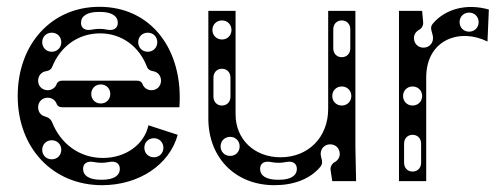

<svg xmlns="http://www.w3.org/2000/svg" viewBox="-20 -532 1468 564"><path d="M280 12C388 12 478 -48 502 -136L416 -164C404 -108 350 -68 282 -68C213 -68 158 -110 133 -173C130 -181 123 -187 112 -190C100 -193 92 -203 92 -217C92 -233 104 -245 120 -245C132 -245 142 -238 146 -228C148 -221 154 -217 162 -217H507C519 -385 425 -512 272 -512C132 -512 32 -403 32 -250C32 -97 135 12 280 12ZM120 -267C104 -267 92 -279 92 -295C92 -310 102 -321 116 -323C124 -324 131 -329 133 -335C157 -395 209 -434 274 -434C337 -434 389 -396 412 -335C414 -329 421 -324 429 -323C443 -321 453 -310 453 -295C453 -279 441 -267 425 -267C413 -267 403 -274 399 -284C397 -291 391 -295 383 -295H162C154 -295 148 -291 146 -284C142 -274 132 -267 120 -267ZM132 -64C116 -64 104 -76 104 -92C104 -108 116 -120 132 -120C148 -120 160 -108 160 -92C160 -76 148 -64 132 -64ZM224 -36C224 -52 236 -60 256 -56C272 -53 284 -53 300 -56C320 -60 332 -52 332 -36C332 -16 314 -4 280 -4H276C242 -4 224 -16 224 -36ZM432 -70C416 -70 404 -82 404 -98C404 -114 416 -126 432 -126C448 -126 460 -114 460 -98C460 -82 448 -70 432 -70ZM132 -380C116 -380 104 -392 104 -408C104 -424 116 -436 132 -436C148 -436 160 -424 160 -408C160 -392 148 -380 132 -380ZM218 -465C218 -485 236 -497 270 -497H274C308 -497 326 -485 326 -465C326 -449 314 -441 294 -445C278 -448 266 -448 250 -445C230 -441 218 -449 218 -465ZM414 -380C398 -380 386 -392 386 -408C386 -424 398 -436 414 -436C430 -436 442 -424 442 -408C442 -392 430 -380 414 -380ZM276 -228C260 -228 248 -240 248 -256C248 -272 260 -284 276 -284C292 -284 304 -272 304 -256C304 -240 292 -228 276 -228Z M786 12C843 12 891 -6 921 -42C932 -55 922 -68 922 -80C922 -96 934 -108 950 -108C966 -108 978 -96 978 -80C978 -70 973 -61 962 -55C955 -51 950 -42 951 -33L956 0H1026L1024 -100V-500H944V-212C944 -129 886 -70 804 -70C727 -70 672 -123 672 -196V-500H592V-184C592 -68 672 12 786 12ZM744 -36C744 -52 756 -60 776 -56C792 -53 804 -53 820 -56C840 -60 852 -52 852 -36C852 -16 834 -4 800 -4H796C762 -4 744 -16 744 -36ZM632 -222C617 -222 607 -233 607 -248V-304C607 -319 617 -330 632 -330C647 -330 657 -319 657 -304V-248C657 -233 647 -222 632 -222ZM632 -416C616 -416 604 -428 604 -444C604 -460 616 -472 632 -472C648 -472 660 -460 660 -444C660 -428 648 -416 632 -416ZM984 -364C969 -364 959 -375 959 -390V-446C959 -461 969 -472 984 -472C999 -472 1009 -461 1009 -446V-390C1009 -375 999 -364 984 -364ZM984 -222C968 -222 956 -234 956 -250C956 -266 968 -278 984 -278C1000 -278 1012 -266 1012 -250C1012 -234 1000 -222 984 -222ZM656 -74C640 -74 628 -86 628 -102C628 -118 640 -130 656 -130C672 -130 684 -118 684 -102C684 -86 672 -74 656 -74Z M1152 0H1232V-304C1232 -417 1332 -450 1412 -410L1416 -504C1349 -523 1287 -505 1251 -462C1240 -449 1252 -436 1252 -420C1252 -404 1240 -392 1224 -392C1208 -392 1196 -404 1196 -420C1196 -430 1201 -439 1212 -445C1219 -449 1224 -458 1223 -467L1220 -500H1152ZM1192 -136C1207 -136 1217 -125 1217 -110V-54C1217 -39 1207 -28 1192 -28C1177 -28 1167 -39 1167 -54V-110C1167 -125 1177 -136 1192 -136ZM1192 -222C1176 -222 1164 -234 1164 -250C1164 -266 1176 -278 1192 -278C1208 -278 1220 -266 1220 -250C1220 -234 1208 -222 1192 -222ZM1358 -439C1342 -439 1330 -451 1330 -467C1330 -483 1342 -495 1358 -495C1374 -495 1386 -483 1386 -467C1386 -451 1374 -439 1358 -439Z"/></svg>

Font: Apfel Grotezk Brukt
Style: Regular
Weight: 300
Designer: Luigi Gorlero
Foundry: © 2023, Luigi Gorlero & Collletttivo
Version: Version 2.000;Glyphs 3.2 (3217)